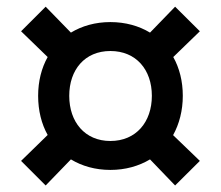

<svg xmlns="http://www.w3.org/2000/svg" viewBox="-20 -617 660 574"><path d="M310 -109C355 -109 395 -120.5 428.5 -140.5L503.5 -62.5L577.5 -136L497.5 -213C516 -246.5 526.5 -286.5 526.5 -330.5C526.5 -374 516.5 -413.5 498 -446.5L577.5 -523.5L503.5 -597L428.5 -519.5C395.5 -539.5 355 -551 310 -551C265 -551 225 -539.5 192 -519.5L116.5 -597L43 -523.5L122.5 -446.5C104 -413.5 94 -374 94 -330.5C94 -286.5 104 -246.5 122.5 -213.5L43 -136L116.5 -62.5L192 -140.5C225 -120.5 265 -109 310 -109ZM187 -330.5C187 -408.5 233.5 -464.5 310 -464.5C387 -464.5 434 -408.5 434 -330.5C434 -252.5 387 -195.5 310 -195.5C233.5 -195.5 187 -252.5 187 -330.5Z"/></svg>

Font: Monaspace Krypton Medium
Style: Regular
Weight: 500
Designer: Riley Cran & the Lettermatic Team
Foundry: Lettermatic
Version: Version 1.101 (Monaspace Krypton)